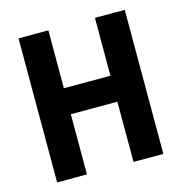

<svg xmlns="http://www.w3.org/2000/svg" viewBox="-88 -641 684 721"><g transform="rotate(-15 253.5 -280.0)"><path d="M47 0V-560H163V-335H344V-560H460V0H344V-234H163V0Z"/></g></svg>

Font: Tektur SemiCondensed Medium
Style: Regular
Weight: 500
Width: 4
Designer: Adam Jagosz
Foundry: Adam Jagosz
Version: Version 1.005;gftools[0.9.30]